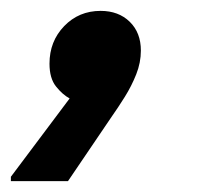

<svg xmlns="http://www.w3.org/2000/svg" viewBox="-71 -175 373 353"><path d="M57 6Q44 -1 32 -16Q20 -31 20 -58Q20 -99 47 -127Q74 -155 114 -155Q147 -155 167.5 -135Q188 -115 188 -82Q188 -60 179.5 -38.5Q171 -17 158.5 3Q146 23 134 40L54 158H-51V150Z"/></svg>

Font: Kufam SemiBold
Style: Italic
Weight: 600
Italic angle: -11°
Designer: Artur Schmal
Foundry: Original Type
Version: Version 1.301; ttfautohint (v1.8.3)